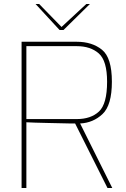

<svg xmlns="http://www.w3.org/2000/svg" viewBox="-20 -941 632 961"><path d="M88 -732H364Q441 -732 490.5 -692Q540 -652 540 -532Q540 -414 493 -370Q446 -326 381 -323L542 0H518L356 -323H332Q293 -324 219.5 -325.5Q146 -327 112 -329V0H88ZM364 -345Q435 -345 475.5 -383Q516 -421 516 -532Q516 -637 474.5 -673.5Q433 -710 364 -710H112V-345ZM158 -921H176L288 -806L412 -921H430L298 -791H278Z"/></svg>

Font: Exo Thin
Style: Regular
Weight: 250
Designer: Natanael Gama
Foundry: Natanael Gama
Version: Version 1.500; ttfautohint (v1.6)